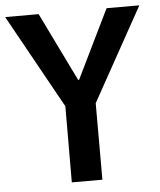

<svg xmlns="http://www.w3.org/2000/svg" viewBox="-54 -750 660 794"><g transform="rotate(-5 275.5 -352.5)"><path d="M212 0 213 -367 235 -276 -3 -705H136L275 -420H279L418 -705H554L316 -276L339 -367V0Z"/></g></svg>

Font: Nunito Sans 7pt Condensed
Style: Bold
Weight: 700
Width: 3
Designer: Vernon Adams
Foundry: Vernon Adams
Version: Version 3.101;gftools[0.9.27]